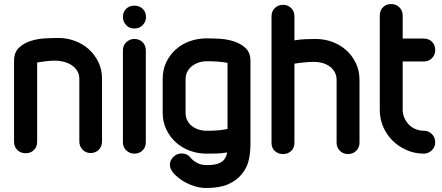

<svg xmlns="http://www.w3.org/2000/svg" viewBox="-20 -755 2202 956"><path d="M165 -49Q165 -24 149 -8Q133 8 108 8Q83 8 66.5 -8Q50 -24 50 -49V-452Q50 -494 74 -517Q98 -540 132.5 -551Q167 -562 205 -564Q243 -566 270 -566Q313 -566 352.5 -551.5Q392 -537 422 -510Q452 -483 470 -445.5Q488 -408 488 -363V-51Q488 -26 472 -9.5Q456 7 431 7Q408 7 391.5 -9.5Q375 -26 375 -51V-363Q375 -386 364 -403Q353 -420 336 -431Q319 -442 297.5 -447.5Q276 -453 254 -453Q233 -453 207 -450Q181 -447 165 -444Z M592 -670Q592 -695 608 -711Q624 -727 649 -727Q674 -727 690.5 -711Q707 -695 707 -670Q707 -647 690.5 -630Q674 -613 649 -613Q624 -613 608 -630Q592 -647 592 -670ZM592 -504Q592 -529 609 -545Q626 -561 649 -561Q674 -561 690 -545Q706 -529 706 -504V-47Q706 -22 690 -6Q674 10 649 10Q626 10 609 -6Q592 -22 592 -47Z M1113 -442Q1092 -446 1066.5 -448Q1041 -450 1020 -450H1008Q988 -450 969 -443.5Q950 -437 935.5 -425.5Q921 -414 912.5 -397.5Q904 -381 904 -361V-194Q904 -172 912.5 -155.5Q921 -139 935.5 -127.5Q950 -116 969 -110Q988 -104 1008 -104H1018Q1040 -104 1065.5 -106Q1091 -108 1113 -113ZM1227 -37Q1227 5 1218.5 42.5Q1210 80 1184 112Q1158 144 1116 162.5Q1074 181 1008 181Q980 181 955 174Q930 167 908.5 156Q887 145 869.5 131Q852 117 840 103H841Q826 85 826 66Q826 52 832 41Q838 30 848 22Q864 9 884 9Q912 9 928 29Q935 40 957 53.5Q979 67 1008 67Q1043 67 1063.5 60.5Q1084 54 1095 41Q1101 33 1105 25Q1109 17 1111 4Q1084 9 1056.5 9.5Q1029 10 1008 10Q965 10 925.5 -4.5Q886 -19 856 -46Q826 -73 808 -110.5Q790 -148 790 -194V-361Q790 -408 808 -445.5Q826 -483 856 -509.5Q886 -536 925.5 -550Q965 -564 1008 -564Q1035 -564 1072.5 -562Q1110 -560 1144.5 -549Q1179 -538 1203 -515.5Q1227 -493 1227 -452Z M1332 -674Q1332 -699 1348.5 -715Q1365 -731 1390 -731Q1413 -731 1429.5 -715Q1446 -699 1446 -674V-554Q1475 -559 1502.5 -560Q1530 -561 1552 -561Q1595 -561 1634.5 -546.5Q1674 -532 1704 -505Q1734 -478 1752 -440.5Q1770 -403 1770 -357V-44Q1770 -21 1754 -4.5Q1738 12 1713 12Q1688 12 1672 -4.5Q1656 -21 1656 -44V-357Q1656 -379 1646.5 -396Q1637 -413 1621 -424.5Q1605 -436 1585 -441.5Q1565 -447 1544 -447Q1524 -447 1496.5 -444.5Q1469 -442 1446 -438V-44Q1446 -18 1429.5 -3Q1413 12 1390 12Q1365 12 1348.5 -3Q1332 -18 1332 -44Z M1871 -678Q1871 -703 1887 -719Q1903 -735 1928 -735Q1951 -735 1968 -719Q1985 -703 1985 -678V-563H2090Q2115 -563 2131 -547Q2147 -531 2147 -505Q2147 -482 2131 -465.5Q2115 -449 2090 -449H1985V-208Q1985 -187 1993.5 -168Q2002 -149 2016 -134.5Q2030 -120 2049.5 -112Q2069 -104 2091 -104Q2114 -104 2130.5 -87.5Q2147 -71 2147 -46Q2147 -23 2130 -6.5Q2113 10 2090 10Q2045 10 2005 -7.5Q1965 -25 1935 -54.5Q1905 -84 1888 -123.5Q1871 -163 1871 -208Z"/></svg>

Font: VDS
Style: Bold
Weight: 700
Designer: artmaker
Foundry: artmaker
Version: Version 1.000 2009 initial release